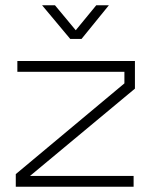

<svg xmlns="http://www.w3.org/2000/svg" viewBox="-20 -710 573 730"><path d="M94 -41H488V0H40V-48L453 -393V-437H46V-478H493V-373ZM189 -690 268 -595 346 -690H394L290 -562H247L140 -690Z"/></svg>

Font: Turret Road Light
Style: Regular
Weight: 300
Designer: Noponies
Foundry: Noponies
Version: Version 1.001; ttfautohint (v1.8)